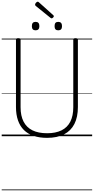

<svg xmlns="http://www.w3.org/2000/svg" viewBox="-20 -1595 1099 2248"><path d="M531 19Q442 19 374 -4Q306 -27 260 -72.5Q214 -118 190.5 -186Q167 -254 167 -342V-1129Q167 -1139 173 -1143.5Q179 -1148 194 -1148Q208 -1148 214.5 -1143.5Q221 -1139 221 -1129V-340Q221 -239 256 -171Q291 -103 360 -69Q429 -35 532 -35Q632 -35 700.5 -69Q769 -103 803.5 -171Q838 -239 838 -340V-1129Q838 -1139 844 -1143.5Q850 -1148 864 -1148Q892 -1148 892 -1129V-342Q892 -224 851 -143.5Q810 -63 729.5 -22Q649 19 531 19ZM397 -1240Q375 -1240 364 -1252Q353 -1264 353 -1289Q353 -1315 364 -1327Q375 -1339 397 -1339Q419 -1339 430 -1326.5Q441 -1314 441 -1289Q441 -1264 429.5 -1252Q418 -1240 397 -1240ZM662 -1240Q640 -1240 629.5 -1252Q619 -1264 619 -1289Q619 -1315 629.5 -1327Q640 -1339 662 -1339Q684 -1339 695 -1326.5Q706 -1314 706 -1289Q706 -1264 695 -1252Q684 -1240 662 -1240ZM584 -1380Q581 -1380 578 -1382Q575 -1384 570 -1387L398 -1526Q393 -1531 392 -1534Q391 -1537 391 -1541Q391 -1548 396 -1556Q401 -1564 408.5 -1569.5Q416 -1575 423 -1575Q427 -1575 430.5 -1572.5Q434 -1570 438 -1566L604 -1417Q608 -1414 609 -1410.5Q610 -1407 610 -1404Q610 -1398 601 -1389Q592 -1380 584 -1380ZM0 623H1059V633H0ZM0 -20H1059V0H0ZM0 -505H1059V-500H0ZM0 -1143H1059V-1133H0Z"/></svg>

Font: Playwrite CL Guides
Style: Regular
Weight: 400
Designer: Veronika Burian, José Scaglione
Foundry: TypeTogether
Version: Version 1.003